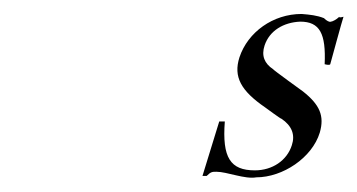

<svg xmlns="http://www.w3.org/2000/svg" viewBox="-20 -442 512 275"><path d="M270 -190H276C282 -196 284 -196 290 -196C305 -196 331 -185 347 -188C385 -188 427 -216 438 -252C445 -276 438 -292 414 -311C414 -311 371 -342 371 -343C359 -351 354 -362 359 -377C366 -398 386 -410 410 -411C438 -411 447 -394 445 -350C445 -350 452 -348 453 -350C453 -350 471 -416 472 -418C472 -418 465 -416 466 -418C462 -414 456 -411 454 -411C452 -410 448 -412 444 -416C434 -420 424 -421 412 -422C371 -422 335 -396 323 -360C314 -332 325 -312 360 -288C360 -288 383 -271 383 -272C398 -262 403 -249 398 -234C391 -212 370 -198 345 -198C310 -198 298 -216 302 -268H294Z"/></svg>

Font: Zinc
Style: Obl
Weight: 400
Version: Version 1